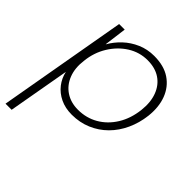

<svg xmlns="http://www.w3.org/2000/svg" viewBox="-212 -646 999 999"><g transform="rotate(45 288.0 -146.5)"><path d="M-17 215 108 -496H149L133 -373H134Q155 -410 187.5 -440.5Q220 -471 262.5 -489.5Q305 -508 355 -508Q427 -508 473.5 -476.5Q520 -445 540.5 -390.5Q561 -336 553 -266Q546 -207 522.5 -156Q499 -105 461.5 -67.5Q424 -30 374.5 -9Q325 12 267 12Q219 12 181.5 -6Q144 -24 120 -55Q96 -86 88 -124L28 215ZM272 -29Q333 -29 383 -58Q433 -87 465.5 -139.5Q498 -192 506 -262Q513 -324 495.5 -370.5Q478 -417 440 -442.5Q402 -468 346 -468Q287 -468 237 -436.5Q187 -405 154 -351.5Q121 -298 114 -232Q106 -172 124 -126Q142 -80 180.5 -54.5Q219 -29 272 -29Z"/></g></svg>

Font: DM Sans 28pt ExtraLight
Style: Italic
Weight: 250
Italic angle: -10°
Version: Version 4.004;gftools[0.9.30]